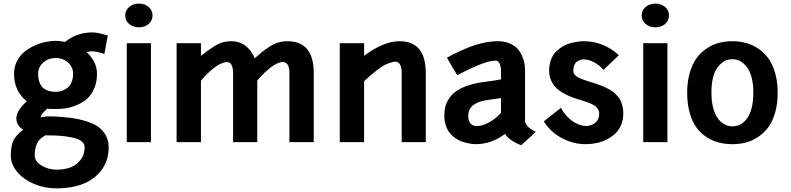

<svg xmlns="http://www.w3.org/2000/svg" viewBox="-20 -790 4394 1067"><path d="M191.9 -380.9Q191.9 -279.8 289.1 -279.8Q301.3 -279.8 313.5 -282.2Q325.7 -284.7 339.1 -291.5Q352.5 -298.3 362.8 -309.1Q373 -319.8 379.6 -338.4Q386.2 -356.9 386.2 -380.9Q386.2 -410.2 369.1 -430.9Q352.1 -451.7 331.1 -459.7Q310.1 -467.8 289.1 -467.8Q268.6 -467.8 247.6 -459.7Q226.6 -451.7 209.2 -430.9Q191.9 -410.2 191.9 -380.9ZM70.8 -131.8Q70.8 -174.8 128.9 -227.1Q58.1 -282.7 58.1 -380.9Q58.1 -418 73.7 -449.2Q89.4 -480.5 114.3 -501Q139.2 -521.5 170.4 -535.9Q201.7 -550.3 231.7 -556.6Q261.7 -563 289.1 -563Q313.5 -563 341.8 -557.1Q406.7 -609.9 493.2 -609.9Q521 -609.9 579.1 -592.8L560.1 -490.2Q515.1 -504.9 493.2 -504.9Q483.4 -504.9 460.9 -501Q486.8 -477.5 502.9 -446.5Q519 -415.5 519 -380.9Q519 -334 503.2 -297.6Q487.3 -261.2 463.4 -240.5Q439.5 -219.7 407.2 -206.3Q375 -192.9 346.7 -188.5Q318.4 -184.1 289.1 -184.1Q257.3 -184.1 242.2 -186Q207.5 -156.7 206.1 -137.2Q209.5 -140.1 230.2 -142.1Q251 -144 270 -143.1Q272.9 -143.1 281 -142.6Q289.1 -142.1 291 -142.1Q337.4 -139.6 374 -135Q410.6 -130.4 451.7 -118.7Q492.7 -106.9 520.3 -89.1Q547.9 -71.3 565.9 -41.3Q584 -11.2 584 28.8Q584 66.4 573 99.9Q562 133.3 538.8 162.1Q515.6 190.9 481.9 211.9Q448.2 232.9 399.9 244.9Q351.6 256.8 293 256.8Q227.5 256.8 169.2 232.2Q110.8 207.5 75.4 165Q40 122.6 40 74.2Q40.5 17.1 55.9 -12Q71.3 -41 108.9 -68.8Q70.8 -92.8 70.8 -131.8ZM293 152.8Q369.6 152.8 409.9 117.4Q450.2 82 450.2 28.8Q450.2 10.3 435.8 -2.7Q421.4 -15.6 395 -22.5Q368.7 -29.3 344.2 -32.2Q319.8 -35.2 287.1 -37.1Q265.1 -37.1 250.5 -37.6Q235.8 -38.1 231.9 -38.1Q212.4 -25.9 201.2 -14.9Q189.9 -3.9 181.4 18.8Q172.9 41.5 172.9 74.2Q172.9 106.4 210.4 129.6Q248 152.8 293 152.8Z M684.6 -549.8H818.8V0H684.6ZM752.4 -770Q784.7 -770 806.2 -751.2Q827.6 -732.4 827.6 -704.1Q827.6 -675.8 806.2 -657Q784.7 -638.2 752.4 -638.2Q719.2 -638.2 697.5 -657Q675.8 -675.8 675.8 -704.1Q675.8 -732.4 697.5 -751.2Q719.2 -770 752.4 -770Z M1096.7 0H961.4V-549.8H1096.7V-479Q1122.6 -500 1134 -508.3Q1145.5 -516.6 1169.9 -532.2Q1194.3 -547.9 1217 -554.4Q1239.7 -561 1263.7 -561Q1312.5 -561 1345.7 -534.4Q1378.9 -507.8 1395.5 -465.8Q1420.9 -488.8 1434.8 -500Q1448.7 -511.2 1473.9 -528.3Q1499 -545.4 1524.4 -553.2Q1549.8 -561 1576.7 -561Q1723.6 -561 1723.6 -383.8V0H1588.4V-383.8Q1588.4 -448.2 1547.9 -445.3Q1509.3 -441.9 1449.7 -385.3Q1421.4 -358.9 1409.7 -340.8V0H1275.4V-383.8Q1275.4 -462.4 1216.8 -439.9Q1174.3 -424.3 1120.6 -368.7Q1105 -352.1 1096.7 -340.8Z M2003.4 0H1868.2V-549.8H2003.4V-480Q2112.3 -561 2200.2 -561Q2346.2 -561 2346.2 -383.8V0H2212.4V-383.8Q2212.4 -419.4 2200.4 -435.3Q2188.5 -451.2 2166.7 -446.3Q2145 -441.4 2124 -431.9Q2103 -422.4 2075.2 -400.1Q2047.4 -377.9 2033.9 -366.5Q2020.5 -355 2003.4 -338.9Z M2521 -372.1Q2504.9 -397.9 2490.7 -422.1Q2476.6 -446.3 2470.2 -458L2463.9 -469.2Q2484.9 -481.4 2508.3 -492.9Q2531.7 -504.4 2572.8 -522Q2613.8 -539.6 2659.7 -550.3Q2705.6 -561 2746.1 -561Q2783.2 -561 2811.8 -548.8Q2840.3 -536.6 2856.2 -518.8Q2872.1 -501 2882.1 -477.3Q2892.1 -453.6 2895 -434.3Q2897.9 -415 2897.9 -396V-119.1Q2897.9 -116.7 2898.2 -114.3Q2898.4 -111.8 2901.6 -104.2Q2904.8 -96.7 2910.4 -90.1Q2916 -83.5 2928.5 -74.2Q2940.9 -64.9 2958 -57.1L2876 17.1Q2809.6 -9.3 2786.1 -45.9Q2712.9 11.2 2622.1 11.2Q2614.7 11.2 2604.7 10.3Q2594.7 9.3 2577.4 5.4Q2560.1 1.5 2543.7 -4.6Q2527.3 -10.7 2509.8 -22.9Q2492.2 -35.2 2479.2 -51.3Q2466.3 -67.4 2457.8 -92Q2449.2 -116.7 2449.2 -147Q2449.2 -171.4 2453.6 -192.1Q2458 -212.9 2471.7 -236.3Q2485.4 -259.8 2507.6 -277.6Q2529.8 -295.4 2568.6 -310.5Q2607.4 -325.7 2659.2 -333Q2745.6 -344.2 2764.2 -349.1V-396Q2764.2 -403.3 2763.2 -411.6Q2762.2 -419.9 2759.3 -429.9Q2756.3 -439.9 2749.8 -446.5Q2743.2 -453.1 2733.9 -453.1Q2674.3 -453.1 2521 -372.1ZM2621.1 -89.8Q2656.2 -86.9 2695.8 -108.6Q2735.4 -130.4 2764.2 -163.1V-245.1Q2752.9 -242.7 2707 -236.8L2675.3 -231.9Q2582 -214.4 2582 -147Q2582 -129.9 2586.7 -117.4Q2591.3 -105 2598.9 -99.6Q2606.4 -94.2 2611.3 -92.3Q2616.2 -90.3 2621.1 -89.8Z M3166 -397Q3166 -385.7 3172.4 -376.7Q3178.7 -367.7 3191.4 -360.8Q3204.1 -354 3216.6 -349.4Q3229 -344.7 3246.6 -338.9Q3251 -337.4 3252.9 -336.9Q3273.4 -330.6 3283.9 -327.4Q3294.4 -324.2 3313.7 -317.1Q3333 -310.1 3343.5 -304.9Q3354 -299.8 3369.9 -291Q3385.7 -282.2 3394.8 -273.7Q3403.8 -265.1 3414.6 -252.7Q3425.3 -240.2 3430.7 -226.8Q3436 -213.4 3439.9 -196Q3443.8 -178.7 3443.8 -159.2Q3443.8 -125.5 3432.1 -96.9Q3420.4 -68.4 3400.1 -48.8Q3379.9 -29.3 3353 -15.4Q3326.2 -1.5 3296.1 4.9Q3266.1 11.2 3233.9 11.2Q3167.5 11.2 3104.2 -21.5Q3041 -54.2 3002 -115.2L3097.2 -190.9Q3122.1 -144.5 3160.2 -117.7Q3198.2 -90.8 3235.8 -89.8Q3266.6 -89.8 3288.3 -107.9Q3310.1 -126 3310.1 -159.2Q3310.1 -171.4 3304 -181.6Q3297.9 -191.9 3289.8 -198.7Q3281.7 -205.6 3266.6 -212.4Q3251.5 -219.2 3241.5 -222.9Q3231.4 -226.6 3213.9 -231.9Q3183.6 -240.7 3161.6 -248.8Q3139.6 -256.8 3113.5 -271Q3087.4 -285.2 3070.8 -301.5Q3054.2 -317.9 3043 -342.5Q3031.7 -367.2 3031.7 -397Q3031.7 -430.7 3041.7 -457.8Q3051.8 -484.9 3068.8 -502Q3085.9 -519 3106 -531.2Q3126 -543.5 3148.7 -549.6Q3171.4 -555.7 3189.5 -558.3Q3207.5 -561 3224.1 -561Q3280.8 -561 3331.3 -540Q3381.8 -519 3418.9 -482.9L3334 -401.9Q3309.6 -429.2 3280.3 -444.6Q3251 -460 3224.1 -460Q3215.3 -460 3206.8 -457.5Q3198.2 -455.1 3188.2 -449Q3178.2 -442.9 3172.1 -429.4Q3166 -416 3166 -397Z M3554.7 -549.8H3689V0H3554.7ZM3622.6 -770Q3654.8 -770 3676.3 -751.2Q3697.8 -732.4 3697.8 -704.1Q3697.8 -675.8 3676.3 -657Q3654.8 -638.2 3622.6 -638.2Q3589.4 -638.2 3567.6 -657Q3545.9 -675.8 3545.9 -704.1Q3545.9 -732.4 3567.6 -751.2Q3589.4 -770 3622.6 -770Z M3798.8 -274.9Q3798.8 -335.9 3813 -385Q3827.1 -434.1 3850.8 -466.6Q3874.5 -499 3907.2 -520.8Q3939.9 -542.5 3975.6 -551.8Q4011.2 -561 4050.8 -561Q4089.8 -561 4125.2 -551.5Q4160.6 -542 4193.4 -520.3Q4226.1 -498.5 4249.8 -466.1Q4273.4 -433.6 4287.6 -384.5Q4301.8 -335.4 4301.8 -274.9Q4301.8 -213.4 4287.6 -164.3Q4273.4 -115.2 4249.8 -83Q4226.1 -50.8 4193.4 -29.1Q4160.6 -7.3 4125.2 2Q4089.8 11.2 4050.8 11.2Q4011.2 11.2 3975.8 2.4Q3940.4 -6.3 3907.5 -27.6Q3874.5 -48.8 3850.8 -80.8Q3827.1 -112.8 3813 -162.6Q3798.8 -212.4 3798.8 -274.9ZM4166.5 -274.9Q4166.5 -367.2 4132.6 -414.1Q4098.6 -460.9 4050.8 -460.9Q4001.5 -460.9 3967.5 -415.5Q3933.6 -370.1 3933.6 -274.9Q3933.6 -226.6 3943.6 -189.2Q3953.6 -151.9 3970.5 -130.4Q3987.3 -108.9 4007.6 -98.4Q4027.8 -87.9 4050.8 -87.9Q4068.4 -87.9 4084.7 -94Q4101.1 -100.1 4116.2 -114.3Q4131.3 -128.4 4142.3 -149.4Q4153.3 -170.4 4159.9 -202.6Q4166.5 -234.9 4166.5 -274.9Z"/></svg>

Font: Junction Bold
Style: Bold
Weight: 700
Designer: Caroline Hadilaksono
Foundry: Caroline Hadilaksono
Version: Version 001.001